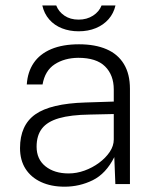

<svg xmlns="http://www.w3.org/2000/svg" viewBox="-20 -694 600 724"><path d="M223.5 10Q173 10 135 -7.5Q97 -25 76.2 -57.5Q55.5 -90 55.5 -135.5Q55.5 -222 113.2 -262.8Q171 -303.5 301.5 -307.5L409 -311V-356.5Q409 -411 376.2 -443.5Q343.5 -476 275 -476Q223 -475.5 186.2 -451.5Q149.5 -427.5 140.5 -375.5H81Q84 -422.5 107 -456.5Q130 -490.5 173.2 -508.8Q216.5 -527 278 -527Q338.5 -527 381.5 -508.5Q424.5 -490 447.2 -452.5Q470 -415 470 -359V0H415L411 -101.5Q379.5 -39 329.8 -14.5Q280 10 223.5 10ZM239 -40Q269 -40 298.8 -50.8Q328.5 -61.5 353.5 -80Q378.5 -98.5 393.8 -121.2Q409 -144 409 -168V-264L319 -262Q246.5 -261 202.5 -248.2Q158.5 -235.5 138.2 -209.2Q118 -183 118 -141Q118 -93.5 151.5 -66.8Q185 -40 239 -40ZM415.5 -673.5Q408.5 -643.5 389.5 -621.8Q370.5 -600 341.5 -588Q312.5 -576 276.5 -576Q242.5 -576 213.8 -587.2Q185 -598.5 165.8 -620.5Q146.5 -642.5 139.5 -673.5H192Q201 -650 223 -635Q245 -620 276.5 -620Q307.5 -620 330.8 -635Q354 -650 363 -673.5Z"/></svg>

Font: Public Sans ExtraLight
Style: Regular
Weight: 250
Designer: The Public Sans Project Authors: Dan O. Williams and USWDS (Libre Franklin designed by Pablo Impallari and Rodrigo Fuenz
Version: Version 1.007